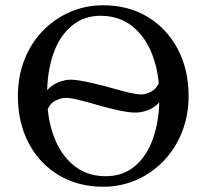

<svg xmlns="http://www.w3.org/2000/svg" viewBox="-20 -700 785 730"><path d="M588 -393 616 -378Q610 -339 589.5 -315Q569 -291 543.5 -281.5Q518 -272 496 -272Q471 -272 433 -280Q395 -288 355.5 -299.5Q316 -311 282 -319.5Q248 -328 228 -328Q213 -328 191 -317.5Q169 -307 158 -276L130 -291Q136 -330 155.5 -353Q175 -376 200.5 -386.5Q226 -397 248 -397Q268 -397 296.5 -391.5Q325 -386 357 -378Q389 -370 420 -361Q451 -352 476.5 -346.5Q502 -341 518 -341Q533 -341 554.5 -351.5Q576 -362 588 -393ZM372 -680Q468 -680 541 -636Q614 -592 655.5 -514Q697 -436 697 -335Q697 -261 672 -198Q647 -135 602.5 -88.5Q558 -42 499 -16Q440 10 372 10Q277 10 203.5 -34Q130 -78 89 -156Q48 -234 48 -335Q48 -409 72.5 -472Q97 -535 141.5 -581.5Q186 -628 245.5 -654Q305 -680 372 -680ZM382 -30Q447 -30 492.5 -68Q538 -106 562 -174Q586 -242 586 -333Q586 -420 560 -489.5Q534 -559 484 -599.5Q434 -640 362 -640Q299 -640 253 -602Q207 -564 183 -496Q159 -428 159 -337Q159 -250 185 -180.5Q211 -111 261 -70.5Q311 -30 382 -30Z"/></svg>

Font: Brygada 1918 Medium
Style: Regular
Weight: 500
Designer: Mateusz Machalski | Borys Kosmynka | Przemek Hoffer
Foundry: NIEPODLEGLA 2018
Version: Version 3.006